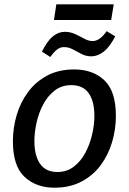

<svg xmlns="http://www.w3.org/2000/svg" viewBox="-20 -863 598 893"><path d="M325 -540Q412 -540 465.5 -489.5Q519 -439 519 -324Q519 -262 501.5 -202.5Q484 -143 448.5 -95Q413 -47 359 -18.5Q305 10 233 10Q148 10 94 -40.5Q40 -91 40 -206Q40 -268 57.5 -327.5Q75 -387 110.5 -435Q146 -483 199.5 -511.5Q253 -540 325 -540ZM312 -467Q267 -467 234.5 -442Q202 -417 181 -377.5Q160 -338 150 -292.5Q140 -247 140 -207Q140 -139 166.5 -101Q193 -63 247 -63Q291 -63 323.5 -88Q356 -113 377 -152.5Q398 -192 408.5 -237.5Q419 -283 419 -324Q419 -392 392.5 -429.5Q366 -467 312 -467ZM214 -598 175 -623Q200 -673 226 -694Q252 -715 281 -715Q307 -715 329.5 -704.5Q352 -694 372 -683Q392 -672 411 -672Q444 -672 476 -718L516 -694Q490 -644 462 -622.5Q434 -601 405 -601Q380 -601 359 -612Q338 -623 318.5 -633.5Q299 -644 277 -644Q261 -644 246.5 -633.5Q232 -623 214 -598ZM509 -843 497 -770H231L242 -843Z"/></svg>

Font: Bitter Medium
Style: Italic
Weight: 500
Italic angle: -9°
Designer: Sol Matas, and Bitter project Authors
Foundry: Sol Matas
Version: Version 2.001